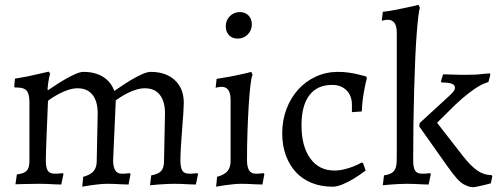

<svg xmlns="http://www.w3.org/2000/svg" viewBox="-20 -762 2075 796"><path d="M325 -29Q355 -37 368 -52.5Q381 -68 381 -94L385 -292Q385 -342 363.5 -369Q342 -396 302 -396Q284 -396 265 -390Q246 -384 229.5 -375.5Q213 -367 199.5 -358.5Q186 -350 179 -344Q178 -318 176.5 -282Q175 -246 173.5 -210Q172 -174 171 -143.5Q170 -113 170 -98Q170 -67 178 -54.5Q186 -42 206 -42Q211 -42 217 -42Q223 -42 228 -43Q234 -43 241 -44L243 -40L234 3Q218 3 202 2Q188 1 172.5 0.5Q157 0 143 0Q127 0 109.5 0.5Q92 1 78 1Q60 2 44 2L50 -39Q79 -42 90.5 -54Q102 -66 102 -94V-338Q102 -372 91 -385.5Q80 -399 53 -399H42L39 -403L42 -436Q68 -440 93 -445Q118 -450 138 -455Q161 -460 182 -465L188 -457Q185 -448 183 -437Q181 -428 179.5 -416Q178 -404 177 -391L179 -388Q188 -394 207.5 -407Q227 -420 248.5 -432.5Q270 -445 291 -454.5Q312 -464 326 -464Q374 -464 407 -443.5Q440 -423 454 -385Q460 -389 479 -402Q498 -415 521 -429Q544 -443 567 -453.5Q590 -464 605 -464Q668 -464 705 -429.5Q742 -395 742 -335Q742 -322 740 -291.5Q738 -261 735 -225Q732 -189 730 -154.5Q728 -120 728 -98Q728 -67 736 -54.5Q744 -42 764 -42Q769 -42 775 -42Q781 -42 786 -43Q792 -43 799 -44L801 -40L792 3Q776 3 760 2Q746 1 730.5 0.5Q715 0 701 0Q685 0 667.5 1Q650 2 636 3Q618 5 602 6L607 -35Q636 -40 648 -53Q660 -66 660 -94L664 -292Q664 -342 642.5 -369Q621 -396 581 -396Q563 -396 545 -390.5Q527 -385 511 -377Q495 -369 481.5 -360.5Q468 -352 460 -346L449 -98Q449 -42 484 -42Q489 -42 495 -42Q501 -42 506 -43Q512 -43 519 -44L521 -40L513 3Q498 3 482 2Q468 1 453 0.5Q438 0 424 0Q408 0 390 2Q372 4 357 6Q339 9 321 12Z M965 -602Q943 -602 929.5 -616Q916 -630 916 -653Q916 -678 933 -695Q950 -712 975 -712Q996 -712 1010 -698Q1024 -684 1024 -661Q1024 -636 1007 -619Q990 -602 965 -602ZM880 -29Q910 -37 923 -52.5Q936 -68 936 -94V-348Q936 -402 899 -402Q892 -402 882 -400Q878 -399 874 -398L878 -435Q903 -439 928.5 -443.5Q954 -448 975 -453Q1000 -458 1022 -464L1027 -452Q1022 -441 1018 -406.5Q1014 -372 1011 -323Q1008 -274 1006 -215.5Q1004 -157 1004 -98Q1004 -42 1039 -42Q1044 -42 1050 -42Q1056 -42 1061 -43Q1067 -43 1074 -44L1076 -40L1068 3Q1053 3 1037 2Q1023 1 1008 0.5Q993 0 979 0Q963 0 945 2Q927 4 912 6Q894 9 876 12Z M1485 -86 1496 -55Q1471 -36 1446 -21Q1425 -8 1401 2Q1377 12 1359 12Q1311 12 1272.5 -3.5Q1234 -19 1207 -48Q1180 -77 1165 -118Q1150 -159 1150 -209Q1150 -263 1167.5 -309.5Q1185 -356 1216 -390.5Q1247 -425 1289.5 -444.5Q1332 -464 1381 -464Q1405 -464 1426 -461Q1447 -458 1463 -454Q1481 -450 1498 -445L1501 -438Q1496 -420 1492 -398Q1488 -379 1484.5 -354Q1481 -329 1480 -300L1439 -297V-328Q1439 -365 1416.5 -387.5Q1394 -410 1357 -410Q1295 -410 1262.5 -367Q1230 -324 1230 -243Q1230 -155 1266.5 -105Q1303 -55 1366 -55Q1387 -55 1407 -60Q1427 -65 1443 -71Q1461 -78 1479 -88Z M1572 -35Q1592 -38 1603 -44.5Q1614 -51 1619 -63Q1624 -75 1624.5 -92.5Q1625 -110 1625 -135V-626Q1625 -680 1588 -680Q1581 -680 1571 -678Q1567 -677 1563 -676Q1563 -681 1563.5 -685Q1564 -689 1565 -694L1567 -713Q1593 -716 1619.5 -721Q1646 -726 1667 -731Q1692 -736 1715 -742L1721 -729Q1718 -724 1714.5 -695.5Q1711 -667 1707.5 -622Q1704 -577 1701.5 -517.5Q1699 -458 1697 -390Q1695 -322 1694 -247.5Q1693 -173 1693 -98Q1693 -67 1701 -54.5Q1709 -42 1729 -42Q1734 -42 1740 -42Q1746 -42 1751 -43Q1757 -43 1764 -44L1766 -40L1757 3Q1741 3 1725 2Q1711 1 1695.5 0.5Q1680 0 1666 0Q1650 0 1632.5 1Q1615 2 1601 3Q1583 5 1567 6ZM1718 -238 1720 -252 1842 -364Q1856 -377 1861 -384Q1866 -391 1866 -399Q1866 -410 1853 -415Q1840 -420 1811 -420L1808 -425L1817 -454Q1834 -453 1852 -453Q1867 -452 1884 -452Q1901 -452 1915 -452Q1929 -452 1946 -452.5Q1963 -453 1977 -455Q1994 -456 2010 -458L2013 -453L2005 -422Q1978 -414 1950.5 -395.5Q1923 -377 1896 -353.5Q1869 -330 1843 -303.5Q1817 -277 1792 -253L1897 -118Q1932 -73 1959.5 -54.5Q1987 -36 2018 -36L2021 -31L2015 -2Q1999 2 1984 6Q1971 9 1958.5 11.5Q1946 14 1941 14Q1931 14 1922.5 11Q1914 8 1906 4Q1890 -4 1874.5 -21.5Q1859 -39 1836 -71Z"/></svg>

Font: Alegreya
Style: Regular
Weight: 400
Designer: Juan Pablo del Peral
Foundry: Juan Pablo del Peral
Version: Version 1.003